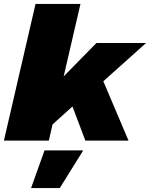

<svg xmlns="http://www.w3.org/2000/svg" viewBox="-40 -720 768 983"><path d="M372 -700 286 -329 454 -500H708L489 -304L618 0H397L331 -175L229 -83L210 0H-20L142 -700ZM386 50 266 243H119L188 50Z"/></svg>

Font: Work Sans Black
Style: Italic
Weight: 900
Italic angle: -13°
Designer: Wei Huang
Foundry: Wei Huang
Version: Version 2.009; ttfautohint (v1.8.3)